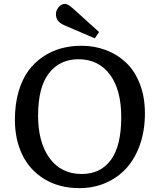

<svg xmlns="http://www.w3.org/2000/svg" viewBox="-20 -948 817 982"><path d="M464.8 -752 311 -817.9Q288.6 -827.6 277.3 -841.1Q266.1 -854.5 266.1 -876Q266.1 -894.5 279.8 -911.4Q293.5 -928.2 313 -928.2Q326.7 -928.2 353 -904.8L486.8 -784.2ZM386.2 14.2Q282.7 14.2 207.3 -32Q131.8 -78.1 94 -156.5Q56.2 -234.9 56.2 -335.9Q56.2 -414.6 74.7 -478.5Q93.3 -542.5 125 -585.7Q156.7 -628.9 200.4 -658.2Q244.1 -687.5 293 -700.7Q341.8 -713.9 396 -713.9Q463.4 -713.9 521.7 -691.9Q580.1 -669.9 624.8 -627.7Q669.4 -585.4 695.3 -518.8Q721.2 -452.1 721.2 -368.2Q721.2 -280.8 696 -208.7Q670.9 -136.7 626.5 -87.9Q582 -39.1 520.3 -12.5Q458.5 14.2 386.2 14.2ZM397.9 -58.1Q494.1 -58.1 547.1 -129.9Q600.1 -201.7 600.1 -349.1Q600.1 -489.7 541.5 -567.4Q482.9 -645 381.8 -645Q286.1 -645 230.5 -573.7Q174.8 -502.4 174.8 -356.9Q174.8 -219.2 233.9 -138.7Q293 -58.1 397.9 -58.1Z"/></svg>

Font: Literata Book Medium
Style: Regular
Weight: 500
Designer: Latin by Veronika Burian and Jose Scaglione. Greek by Irene Vlachou. Cyrillic by Vera Evstafieva
Foundry: TypeTogether
Version: Version 2.003;PS 002.003;hotconv 1.0.88;makeotf.lib2.5.64775